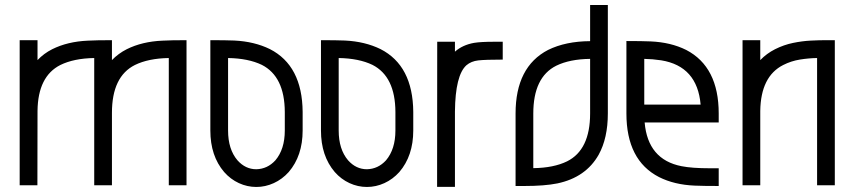

<svg xmlns="http://www.w3.org/2000/svg" viewBox="-20 -743 3414 767"><path d="M725.1 -2.9H654.3V-511.2Q572.8 -509.8 519 -483.4Q427.2 -437.5 427.2 -292.5V-2.9H356.4V-511.2Q274.9 -509.8 221.2 -483.4Q131.3 -438 129.9 -299.8L129.4 -2.9H58.6V-582.5H129.9V-502.9Q154.8 -529.3 188.5 -546.4Q250 -577.1 331.1 -580.6Q365.2 -582.5 427.2 -582.5V-502.9Q452.6 -529.3 486.3 -546.4Q547.9 -577.1 628.9 -580.6Q663.1 -582.5 725.1 -582.5Z M1003.9 3.9Q967.8 3.9 934.3 -11.5Q900.9 -26.9 875.5 -55.7Q820.3 -120.1 820.3 -221.7V-582.5Q881.8 -582.5 916 -581.1Q996.6 -577.1 1058.1 -546.9Q1187.5 -481 1189 -295.9V-221.7Q1189 -120.6 1133.3 -55.7Q1107.4 -26.9 1073.7 -11.5Q1040 3.9 1003.9 3.9ZM1003.9 -66.9Q1048.3 -67.9 1080.1 -102.5Q1117.7 -147 1117.7 -221.7V-295.4Q1117.2 -437.5 1025.9 -483.9Q972.2 -509.8 891.1 -511.2V-221.7Q891.1 -146.5 928.7 -102.5Q960.4 -66.9 1003.9 -66.9Z M1445.8 3.9Q1409.7 3.9 1376.2 -11.5Q1342.8 -26.9 1317.4 -55.7Q1262.2 -120.1 1262.2 -221.7V-582.5Q1323.7 -582.5 1357.9 -581.1Q1438.5 -577.1 1500 -546.9Q1629.4 -481 1630.9 -295.9V-221.7Q1630.9 -120.6 1575.2 -55.7Q1549.3 -26.9 1515.6 -11.5Q1481.9 3.9 1445.8 3.9ZM1445.8 -66.9Q1490.2 -67.9 1522 -102.5Q1559.6 -147 1559.6 -221.7V-295.4Q1559.1 -437.5 1467.8 -483.9Q1414.1 -509.8 1333 -511.2V-221.7Q1333 -146.5 1370.6 -102.5Q1402.3 -66.9 1445.8 -66.9Z M1797.4 3.4H1726.1L1726.6 -576.2H1797.4V-536.6Q1827.6 -563.5 1874 -571.8Q1901.4 -576.2 1953.1 -576.2H1988.3V-504.9Q1918.9 -504.9 1890.6 -501.7Q1862.3 -498.5 1843.3 -482.4Q1798.8 -442.4 1797.4 -297.4Z M2074.7 0H2039.6V-289.6Q2039.6 -476.1 2169.4 -543.5Q2239.7 -578.1 2337.4 -578.6V-723.1H2408.2V-289.6Q2408.2 -191.4 2371.6 -125Q2320.3 -34.2 2206.5 -10.3Q2155.3 0 2074.7 0ZM2110.4 -71.3Q2191.9 -72.3 2245.6 -98.6Q2337.4 -144.5 2337.4 -289.6V-507.8Q2255.9 -506.8 2202.1 -480.5Q2110.4 -434.6 2110.4 -289.6Z M2851.1 0Q2789.1 0 2754.9 -1.5Q2673.8 -4.9 2612.8 -35.6Q2482.4 -102.5 2482.4 -289.6V-579.1Q2544.4 -579.1 2578.6 -577.6Q2659.7 -574.2 2721.2 -543.5Q2851.1 -476.1 2851.1 -289.6V-253.9H2555.2Q2567.9 -105.5 2702.6 -79.1Q2744.1 -70.8 2815.9 -70.8H2851.1ZM2778.8 -325.2Q2765.6 -478.5 2621.6 -502Q2586.4 -507.3 2553.7 -507.8V-325.2Z M3279.3 -582.5H3314.9V-2.9H3244.1V-511.2Q3210.9 -510.7 3175.8 -505.1Q3140.6 -499.5 3108.9 -483.4Q3019 -438 3017.1 -299.8V-2.9H2946.3V-582.5H3017.1V-502.9Q3042.5 -529.3 3076.2 -546.4Q3111.3 -564 3147.9 -571.5Q3184.6 -579.1 3218.8 -580.8Q3252.9 -582.5 3279.3 -582.5Z"/></svg>

Font: Greenwashing Machine
Style: Regular
Weight: 400
Designer: Tup Wanders
Foundry: Free font, DO NOT SELL
Version: Version 1.00;August 10, 2023;FontCreator 11.5.0.2430 64-bit